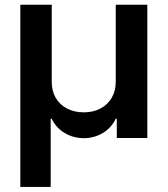

<svg xmlns="http://www.w3.org/2000/svg" viewBox="-20 -565 686 786"><path d="M63.2 200.3V-545.5H191.8V-229.4Q191.8 -192.8 208.1 -164.6Q224.4 -136.4 254.3 -120.7Q284.1 -105.1 323.2 -105.1Q361.9 -105.1 391.5 -120.9Q421.2 -136.7 437.5 -165Q453.8 -193.2 453.8 -229.4V-545.5H583.1V0H458.1V-78.8H453.8Q435.7 -41.2 400.7 -20.4Q365.8 0.4 323.2 0.7Q279.8 0.4 244.9 -20.4Q209.9 -41.2 191.8 -78.8H187.5V200.3Z"/></svg>

Font: Riot Sans
Style: Bold
Weight: 600
Designer: Rasmus Andersson
Foundry: rsms
Version: Version 4.001